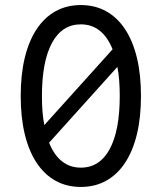

<svg xmlns="http://www.w3.org/2000/svg" viewBox="-20 -730 640 760"><path d="M300 10Q356 10 400.1 -14.5Q444.2 -39 475 -85.5Q505.8 -132 521.9 -198.5Q538 -265 538 -350Q538 -435 521.9 -501.5Q505.8 -568 475 -614.5Q444.2 -661 400.1 -685.5Q356 -710 300 -710Q244 -710 199.9 -685.5Q155.8 -661 125 -614.5Q94.2 -568 78.1 -501.5Q62 -435 62 -350Q62 -265 78.1 -198.5Q94.2 -132 125 -85.5Q155.8 -39 199.9 -14.5Q244 10 300 10ZM155.4 -234.8Q150.4 -260 148.2 -288.8Q146 -317.6 146 -350Q146 -486.8 185.8 -560.2Q225.6 -633.6 300 -633.6Q343 -633.6 374.6 -608.6Q406.2 -583.6 425.6 -534.8ZM300 -66.4Q257 -66.4 225.4 -91.4Q193.8 -116.4 174.4 -165.2L444.6 -465.2Q449.6 -440 451.8 -411.2Q454 -382.4 454 -350Q454 -213.2 414.2 -139.8Q374.4 -66.4 300 -66.4Z"/></svg>

Font: CommitMonoV143 ExtLt
Style: Regular
Weight: 200
Monospace: yes
Designer: Eigil Nikolajsen
Foundry: Eigil Nikolajsen
Version: Version 1.143